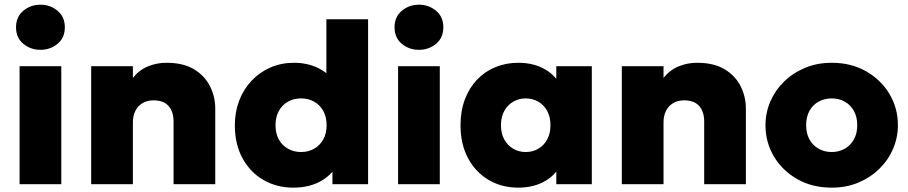

<svg xmlns="http://www.w3.org/2000/svg" viewBox="-20 -804 3964 838"><path d="M65.5 0V-515H247.5V0ZM156.5 -586.5Q113.5 -586.5 81.8 -612.8Q50 -639 50 -685Q50 -730.5 81.8 -757Q113.5 -783.5 156.5 -783.5Q199.5 -783.5 231.2 -757Q263 -730.5 263 -685Q263 -639 231.2 -612.8Q199.5 -586.5 156.5 -586.5Z M378 0V-515H560V-464Q587.5 -498.5 625.5 -514.2Q663.5 -530 706.5 -530Q780 -530 827 -501.5Q874 -473 896.8 -427.2Q919.5 -381.5 919.5 -330V0H737.5V-273Q737.5 -316.5 715.8 -341.2Q694 -366 650 -366Q622 -366 601.8 -353.8Q581.5 -341.5 570.8 -320Q560 -298.5 560 -270V0Z M1260.5 15Q1187.5 15 1129.8 -18.5Q1072 -52 1038.5 -113.2Q1005 -174.5 1005 -257.5Q1005 -315.5 1024 -365Q1043 -414.5 1077.8 -451.5Q1112.5 -488.5 1159.8 -509.2Q1207 -530 1264 -530Q1319.5 -530 1365.5 -508.5Q1411.5 -487 1447 -441.5L1404.5 -400V-720H1586.5V0H1431V-136.5L1455.5 -95.5Q1435.5 -46 1383.8 -15.5Q1332 15 1260.5 15ZM1294 -140.5Q1325.5 -140.5 1350.8 -154.8Q1376 -169 1390.8 -195.2Q1405.5 -221.5 1405.5 -257.5Q1405.5 -293.5 1391 -319.8Q1376.5 -346 1351.2 -360.2Q1326 -374.5 1294 -374.5Q1262 -374.5 1236.8 -360.2Q1211.5 -346 1197 -319.8Q1182.5 -293.5 1182.5 -257.5Q1182.5 -221.5 1197 -195.2Q1211.5 -169 1237 -154.8Q1262.5 -140.5 1294 -140.5Z M1717.5 0V-515H1899.5V0ZM1808.5 -586.5Q1765.5 -586.5 1733.8 -612.8Q1702 -639 1702 -685Q1702 -730.5 1733.8 -757Q1765.5 -783.5 1808.5 -783.5Q1851.5 -783.5 1883.2 -757Q1915 -730.5 1915 -685Q1915 -639 1883.2 -612.8Q1851.5 -586.5 1808.5 -586.5Z M2242 15Q2170 15 2113 -18.5Q2056 -52 2023 -113.2Q1990 -174.5 1990 -257.5Q1990 -320 2009 -370.2Q2028 -420.5 2062 -456.2Q2096 -492 2142.2 -511Q2188.5 -530 2242 -530Q2312 -530 2362.5 -499.2Q2413 -468.5 2433 -416.5L2408 -377.5V-515H2563V0H2408V-137.5L2433 -98.5Q2413 -46.5 2362.5 -15.8Q2312 15 2242 15ZM2274.5 -140.5Q2305 -140.5 2329.5 -154.8Q2354 -169 2368.2 -195.2Q2382.5 -221.5 2382.5 -257.5Q2382.5 -293.5 2368.2 -319.8Q2354 -346 2329.5 -360.2Q2305 -374.5 2274.5 -374.5Q2244.5 -374.5 2220 -360.2Q2195.5 -346 2181 -319.8Q2166.5 -293.5 2166.5 -257.5Q2166.5 -221.5 2181 -195.2Q2195.5 -169 2220 -154.8Q2244.5 -140.5 2274.5 -140.5Z M2694 0V-515H2876V-464Q2903.5 -498.5 2941.5 -514.2Q2979.5 -530 3022.5 -530Q3096 -530 3143 -501.5Q3190 -473 3212.8 -427.2Q3235.5 -381.5 3235.5 -330V0H3053.5V-273Q3053.5 -316.5 3031.8 -341.2Q3010 -366 2966 -366Q2938 -366 2917.8 -353.8Q2897.5 -341.5 2886.8 -320Q2876 -298.5 2876 -270V0Z M3610 15Q3525 15 3459.8 -22.2Q3394.5 -59.5 3357.8 -121.2Q3321 -183 3321 -257.5Q3321 -311.5 3342 -360.5Q3363 -409.5 3401.8 -447.5Q3440.5 -485.5 3493.5 -507.8Q3546.5 -530 3610 -530Q3695 -530 3760.2 -492.8Q3825.5 -455.5 3862.2 -393.8Q3899 -332 3899 -257.5Q3899 -204 3878 -154.8Q3857 -105.5 3818.2 -67.5Q3779.5 -29.5 3726.8 -7.2Q3674 15 3610 15ZM3610 -140.5Q3641.5 -140.5 3666.8 -154.8Q3692 -169 3706.8 -195.2Q3721.5 -221.5 3721.5 -257.5Q3721.5 -293.5 3707 -319.8Q3692.5 -346 3667.2 -360.2Q3642 -374.5 3610 -374.5Q3578 -374.5 3552.5 -360.2Q3527 -346 3512.8 -319.8Q3498.5 -293.5 3498.5 -257.5Q3498.5 -221.5 3513 -195.2Q3527.5 -169 3553 -154.8Q3578.5 -140.5 3610 -140.5Z"/></svg>

Font: Geologica ExtraBold
Style: Regular
Weight: 800
Designer: Sindre Bremnes, Frode Helland
Foundry: Monokrom Skriftforlag AS
Version: Version 1.010;gftools[0.9.28]